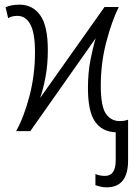

<svg xmlns="http://www.w3.org/2000/svg" viewBox="-20 -562 584 823"><path d="M437 241Q529 241 529 126V-49Q514 -43 493 -43Q456 -43 434 -74.5Q412 -106 412 -195Q412 -292 435.5 -381.5Q459 -471 489 -532H428L152 -142Q165 -179 175 -231.5Q185 -284 185 -348Q185 -451 152.5 -496.5Q120 -542 64 -542Q28 -542 4 -531L15 -484Q31 -494 55 -494Q90 -494 110 -457.5Q130 -421 130 -338Q130 -240 106 -149Q82 -58 49 0H110L390 -398Q378 -358 367.5 -303.5Q357 -249 357 -185Q357 -84 387.5 -40.5Q418 3 476 5V125Q476 192 430 192Q408 192 389 184V232Q398 235 410.5 238Q423 241 437 241Z"/></svg>

Font: Noto Sans UI SemiCondensed Light
Style: Regular
Weight: 300
Width: 4
Designer: Monotype Design Team
Foundry: Monotype Imaging Inc.
Version: Version 1.901